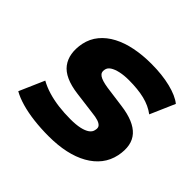

<svg xmlns="http://www.w3.org/2000/svg" viewBox="-170 -915 1126 1126"><g transform="rotate(45 392.5 -352.5)"><path d="M363 11Q299 11 240 4Q181 -3 132.5 -17Q84 -31 51 -50L119 -206Q153 -187 194.5 -174.5Q236 -162 283.5 -156Q331 -150 383 -150Q429 -150 460.5 -157Q492 -164 510 -177Q528 -190 531 -209Q536 -229 527 -240Q518 -251 498 -257.5Q478 -264 447 -267L307 -285Q189 -300 145.5 -358Q102 -416 120 -511Q131 -563 163 -601.5Q195 -640 243.5 -665.5Q292 -691 354.5 -703.5Q417 -716 489 -716Q579 -716 649.5 -698.5Q720 -681 757 -651L690 -497Q649 -528 594 -541.5Q539 -555 464 -555Q424 -555 392.5 -548Q361 -541 342 -528.5Q323 -516 320 -497Q314 -472 334.5 -457.5Q355 -443 407 -435L540 -417Q655 -402 702.5 -349Q750 -296 731 -200Q720 -148 689.5 -109Q659 -70 611 -43Q563 -16 501 -2.5Q439 11 363 11Z"/></g></svg>

Font: Nunito Sans 7pt SemiExpanded Black
Style: Italic
Weight: 900
Width: 6
Italic angle: -9°
Designer: Vernon Adams
Foundry: Vernon Adams
Version: Version 3.101;gftools[0.9.27]